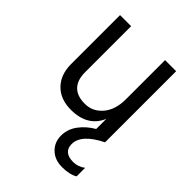

<svg xmlns="http://www.w3.org/2000/svg" viewBox="-214 -617 968 968"><g transform="rotate(45 270.0 -132.5)"><path d="M487 223Q455 242 402.5 242Q350 242 318 211Q286 180 286 133.5Q286 87 314.5 48.5Q343 10 388 -16V-88Q348 6 229 6Q154 6 110.5 -38.5Q67 -83 67 -158V-507H146V-178Q146 -123 174 -94Q202 -65 257.5 -65Q313 -65 350.5 -109Q388 -153 388 -228V-507H467V0Q354 56 354 125Q354 154 371.5 169Q389 184 423.5 184Q458 184 487 162Z"/></g></svg>

Font: Hind Colombo
Style: Regular
Weight: 400
Designer: Jyotish Sonowal, Aditi Pimprikar
Foundry: Indian Type Foundry
Version: Version 1.000;PS 1.0;hotconv 1.0.86;makeotf.lib2.5.63406; tt